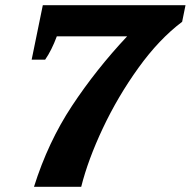

<svg xmlns="http://www.w3.org/2000/svg" viewBox="-20 -720 735 740"><path d="M470 -580H199Q179 -526 154 -490H102L145 -700H695L682 -636Q593 -569 513.5 -458.5Q434 -348 376.5 -226Q319 -104 293 0H111Q165 -172 257.5 -312Q350 -452 470 -580Z"/></svg>

Font: Trirong Black
Style: Italic
Weight: 900
Italic angle: -12°
Designer: Katatrad Team
Foundry: CadsonDemak
Version: Version 1.001